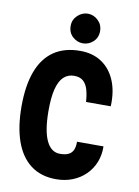

<svg xmlns="http://www.w3.org/2000/svg" viewBox="-103 -1028 806 1110"><g transform="rotate(10 300.0 -473.0)"><path d="M305 14.5Q216.5 14.5 156.5 -30.8Q96.5 -76 66.2 -161.2Q36 -246.5 36 -367Q36 -488 67 -571.2Q98 -654.5 160.2 -697.5Q222.5 -740.5 315.5 -740.5Q389.5 -740.5 442 -705.2Q494.5 -670 521.2 -606Q548 -542 544 -455.5H399Q396.5 -496 387.5 -527Q378.5 -558 359.2 -575.2Q340 -592.5 305.5 -592.5Q269.5 -592.5 244.2 -569Q219 -545.5 206.2 -495Q193.5 -444.5 194 -363.5Q195 -248.5 222.8 -191.2Q250.5 -134 302 -134Q334.5 -134 353.2 -143.8Q372 -153.5 380 -172.8Q388 -192 387.5 -220H543Q544 -169 526.8 -126.2Q509.5 -83.5 477.5 -52Q445.5 -20.5 401.5 -3Q357.5 14.5 305 14.5ZM321.5 -786Q288 -786 261.5 -810Q235 -834 235 -873.5Q235 -910 261.5 -935Q288 -960 321.5 -960Q356 -960 382 -934.8Q408 -909.5 408 -873.5Q408 -834 381.8 -810Q355.5 -786 321.5 -786Z"/></g></svg>

Font: Spline Sans Mono
Style: Bold
Weight: 700
Designer: Eben Sorkin, Mirko Velimirovic
Foundry: Sorkin Type
Version: Version 1.004